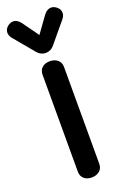

<svg xmlns="http://www.w3.org/2000/svg" viewBox="-211 -1055 718 1118"><g transform="rotate(-20 148.0 -495.5)"><path d="M86 -50V-650Q86 -678 104 -694Q122 -710 152 -710Q181 -710 200 -694Q219 -678 219 -650V-50Q219 -22 200 -6Q181 10 152 10Q122 10 104 -6Q86 -22 86 -50ZM97 -787 -8 -913Q-23 -931 -23 -950Q-23 -973 -2 -989Q15 -1001 31 -1001Q55 -1001 76 -974L148 -874L220 -974Q241 -1001 265 -1001Q282 -1001 298 -989Q319 -973 319 -950Q319 -931 304 -913L199 -787Q178 -763 148 -763Q118 -763 97 -787Z"/></g></svg>

Font: Kodchasan
Style: Bold
Weight: 700
Designer: Katatrad Aksorn Co.,Ltd.
Foundry: Cadson Demak Co.,Ltd.
Version: Version 1.000; ttfautohint (v1.6)